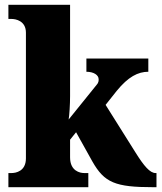

<svg xmlns="http://www.w3.org/2000/svg" viewBox="-20 -780 673 800"><path d="M15 0H348V-59H330C314 -59 272 -67 272 -124V-198L297 -229L365 -107C415 -19 460 0 619 0H632V-59H628C605 -59 580 -88 545 -144L420 -343L466 -401C514 -460 555 -481 598 -481V-536H340V-481C371 -481 391 -467 391 -450C391 -446 392 -437 383 -427L266 -282C269 -299 272 -345 272 -379V-760H15V-701H29C44 -701 88 -694 88 -644V-120C88 -66 45 -59 29 -59H15Z"/></svg>

Font: Noto Serif Bengali SemiCondensed Black
Style: Regular
Weight: 900
Width: 4
Designer: Juan Bruce, Universal Thirst, Indian Type Foundry and the Monotype Design Team.
Foundry: Monotype Imaging Inc.
Version: Version 2.003